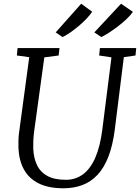

<svg xmlns="http://www.w3.org/2000/svg" viewBox="-20 -1001 752 1031"><path d="M645 -694 596.5 -306Q585.5 -220 562 -159.5Q538.5 -99 503.2 -61.8Q468 -24.5 422.2 -7.2Q376.5 10 321 10Q240 10 187.2 -16.5Q134.5 -43 108 -92Q81.5 -141 79 -208Q78.5 -227 79 -247.8Q79.5 -268.5 82.5 -290L137 -694L70.5 -703L74.5 -743H299.5L295 -703L218 -693L163.5 -296.5Q160 -270 159 -247.5Q158 -225 158.5 -204Q160.5 -152.5 178.8 -114.5Q197 -76.5 234.8 -56Q272.5 -35.5 333.5 -35.5Q386 -35.5 425.8 -65Q465.5 -94.5 491.8 -154.5Q518 -214.5 529.5 -306L578.5 -693L512.5 -703L516.5 -743H711.5L707.5 -703ZM279 -827 416 -981 475 -938Q463.5 -920.5 444.2 -900.2Q425 -880 402 -860.8Q379 -841.5 356.5 -826Q334 -810.5 316 -802ZM486.5 -827 630 -981 693.5 -937.5Q682 -920 661 -900Q640 -880 615 -860.8Q590 -841.5 566 -826Q542 -810.5 524 -802Z"/></svg>

Font: Merriweather Light 18pt Light
Style: Italic
Weight: 300
Italic angle: -7.8°
Version: Version 2.101